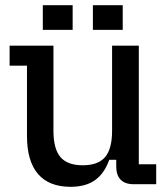

<svg xmlns="http://www.w3.org/2000/svg" viewBox="-20 -710 644 740"><path d="M84 -186V-457H17V-534H186V-206Q186 -136 213 -104.5Q240 -73 299 -73Q358 -73 385 -104.5Q412 -136 412 -206V-534H515V-77H582V0H495Q462 0 445 -17.5Q428 -35 428 -68V-94H401Q382 -41 346 -15.5Q310 10 252 10Q169 10 126.5 -39.5Q84 -89 84 -186ZM145 -690H260V-595H145ZM338 -690H453V-595H338Z"/></svg>

Font: Mozilla Headline BETA
Style: Regular
Weight: 400
Designer: Studio DRAMA
Foundry: Studio DRAMA
Version: Version 0.100